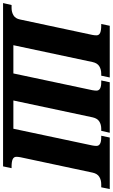

<svg xmlns="http://www.w3.org/2000/svg" viewBox="211 -1000 754 1285"><g transform="rotate(90 588.5 -357.0)"><path d="M-34 0 -21 -57H-1Q27 -57 48.5 -70Q70 -83 76 -114L179 -597Q182 -612 182 -625Q182 -642 166 -649.5Q150 -657 115 -657H106L118 -714H464L452 -657H439Q410 -657 389 -644Q368 -631 361 -600L248 -69H437L549 -597Q552 -614 552 -625Q552 -657 497 -657H484L496 -714H834L821 -657H807Q779 -657 758.5 -644Q738 -631 731 -600L618 -69H807L919 -597Q922 -613 922 -625Q922 -657 865 -657H854L866 -714H1211L1199 -657H1179Q1150 -657 1129 -644Q1108 -631 1101 -600L998 -117Q995 -102 995 -89Q995 -72 1011 -64.5Q1027 -57 1062 -57H1071L1059 0Z"/></g></svg>

Font: Noto Serif ExtraBold
Style: Italic
Weight: 800
Italic angle: -12°
Designer: Monotype Design Team
Foundry: Monotype Imaging Inc.
Version: Version 2.013